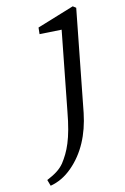

<svg xmlns="http://www.w3.org/2000/svg" viewBox="-184 -540 548 842"><g transform="rotate(-15 90.0 -119.5)"><path d="M-61.9 247.7C-26.7 241.7 6.9 226.3 39.1 198.8C101.6 146 141.3 70.2 160.3 -23.1L248.2 -477.2L235.1 -487.3L66.1 -436.2L63 -407L183.2 -399.6L164.3 -415L93.3 -48.1C71.4 72.5 44.7 122.7 11 166.5C-9 190.6 -34 204.6 -69.8 219.6L-61.9 247.7Z"/></g></svg>

Font: Source Serif Variable
Style: Italic
Weight: 389
Italic angle: -12°
Designer: Frank Grießhammer
Foundry: Adobe Systems Incorporated
Version: Version 3.001;hotconv 1.0.111;makeotfexe 2.5.65597